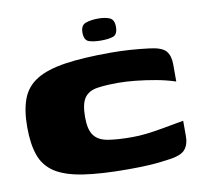

<svg xmlns="http://www.w3.org/2000/svg" viewBox="-71 -682 805 762"><g transform="rotate(-10 331.5 -301.0)"><path d="M20 -230Q20 -299 37.5 -344.5Q55 -390 97.5 -416Q140 -442 213 -453Q286 -464 396 -464Q438 -464 474.5 -461.5Q511 -459 552 -454Q602 -448 618 -429Q634 -410 634 -375V-306Q598 -318 556.5 -325.5Q515 -333 475.5 -337Q436 -341 406 -341Q354 -341 320 -335.5Q286 -330 269.5 -306.5Q253 -283 253 -229Q253 -179 270.5 -155.5Q288 -132 326 -125.5Q364 -119 424 -119Q452 -119 482 -122.5Q512 -126 548.5 -132.5Q585 -139 634 -148V-84Q634 -52 617 -32Q600 -12 547 -6Q508 0 468.5 2Q429 4 387 4Q277 4 205.5 -7Q134 -18 93.5 -44Q53 -70 36.5 -115.5Q20 -161 20 -230ZM369 -518Q339 -518 320 -524.5Q301 -531 301 -562Q301 -591 321.5 -598.5Q342 -606 372 -606Q401 -606 418.5 -598Q436 -590 436 -562Q436 -531 418 -524.5Q400 -518 369 -518Z"/></g></svg>

Font: Genos Thin Black
Style: Regular
Weight: 900
Version: Version 1.010